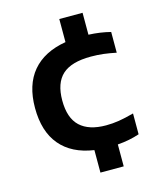

<svg xmlns="http://www.w3.org/2000/svg" viewBox="-117 -747 778 948"><g transform="rotate(-15 272.0 -272.5)"><path d="M277.5 120V5Q165.5 -11.5 106.8 -81.2Q48 -151 48 -271.5Q48 -389 106.5 -458.5Q165 -528 277.5 -547V-665H396.5V-553Q455.5 -550.5 508.5 -537V-431Q474.5 -438 444.2 -441.8Q414 -445.5 379.5 -445.5Q279.5 -445.5 233.5 -403.5Q187.5 -361.5 187.5 -272.5Q187.5 -182.5 232.8 -140.2Q278 -98 365.5 -98Q398 -98 431 -103.2Q464 -108.5 508.5 -120.5V-14Q457.5 3.5 396.5 8V120Z"/></g></svg>

Font: Encode Sans Expanded SemiBold
Style: Regular
Weight: 600
Width: 7
Designer: Multiple Designers
Foundry: Impallari Type
Version: Version 3.000; ttfautohint (v1.8.3) -l 8 -r 50 -G 200 -x 14 